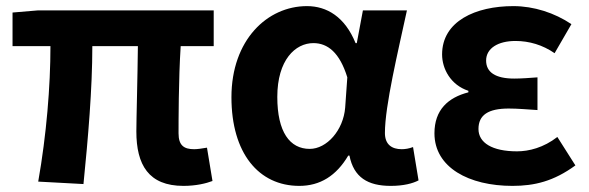

<svg xmlns="http://www.w3.org/2000/svg" viewBox="-20 -594 1925 628"><path d="M580 14C621 14 654 6 675 -2L657 -111C640 -108 625 -106 615 -106C582 -106 564 -118 564 -158C564 -191 564 -337 571 -443H679V-560H104L21 -553V-443H145C145 -312 132 -153 105 0L253 8C268 -141 282 -303 282 -443H431C430 -342 426 -204 426 -164C426 -55 466 14 580 14Z M959 14C1027 14 1080 -19 1119 -85H1123C1137 -14 1183 14 1258 14C1300 14 1330 6 1349 -4L1331 -113C1318 -108 1305 -106 1294 -106C1262 -106 1239 -121 1239 -159C1239 -248 1282 -426 1311 -560H1167L1147 -453H1143C1108 -539 1049 -574 984 -574C854 -574 737 -463 737 -276C737 -93 826 14 959 14ZM993 -107C928 -107 887 -162 887 -277C887 -398 946 -453 1005 -453C1052 -453 1091 -422 1116 -341L1109 -242C1103 -168 1049 -107 993 -107Z M1656 14C1728 14 1791 -1 1862 -53L1803 -146C1758 -111 1710 -99 1671 -99C1590 -99 1545 -127 1545 -172C1545 -218 1577 -239 1644 -239C1674 -239 1706 -236 1738 -234V-341C1712 -339 1685 -337 1662 -337C1600 -337 1570 -358 1570 -396C1570 -436 1609 -460 1666 -460C1711 -460 1755 -447 1794 -420L1849 -515C1794 -552 1726 -574 1659 -574C1536 -574 1426 -525 1426 -416C1426 -369 1454 -316 1512 -297V-292C1446 -275 1401 -235 1401 -158C1401 -46 1514 14 1656 14Z"/></svg>

Font: Noto Sans HK
Style: Bold
Weight: 700
Designer: Ryoko NISHIZUKA 西塚涼子 (kana, bopomofo & ideographs); Paul D. Hunt (Latin, Greek & Cyrillic); Sandoll Communications 산돌커뮤니
Foundry: Adobe
Version: Version 2.002;hotconv 1.0.116;makeotfexe 2.5.65601